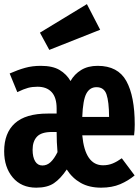

<svg xmlns="http://www.w3.org/2000/svg" viewBox="-26 -876 662 914"><path d="M439 -562.6Q535.4 -562.6 575.4 -490.3Q615.4 -417.9 615.4 -283.1Q615.4 -256.4 612.3 -231.8H365.6Q379 -89.2 464.6 -89.2Q489.2 -89.2 510.5 -97.9Q531.8 -106.7 553.8 -122.6L614.9 -41Q585.1 -15.9 546.2 0.8Q507.2 17.4 455.4 17.4Q398.5 17.4 358.2 -5.4Q317.9 -28.2 291.8 -69.2Q262.1 -25.1 230.5 -3.8Q199 17.4 146.7 17.4Q75.4 17.4 34.6 -31.3Q-6.2 -80 -6.2 -155.9Q-6.2 -243.1 44.9 -289.2Q95.9 -335.4 201.5 -335.4H243.6V-359.5Q243.6 -411.8 220 -437.4Q196.4 -463.1 152.3 -463.1Q127.7 -463.1 107.4 -457.7Q87.2 -452.3 56.4 -437.4L20 -526.2Q59.5 -543.6 93.6 -553.1Q127.7 -562.6 168.2 -562.6Q224.6 -562.6 257.7 -542.8Q290.8 -523.1 309.7 -490.3Q328.2 -523.1 360.5 -542.8Q392.8 -562.6 439 -562.6ZM433.3 -461Q401.5 -461 385.1 -430.5Q368.7 -400 365.6 -319.5H493.3Q492.8 -392.3 481 -426.7Q469.2 -461 433.3 -461ZM243.6 -247.7H221.5Q170.8 -247.7 150 -225.4Q129.2 -203.1 129.2 -163.1Q129.2 -128.2 141.3 -108.2Q153.3 -88.2 175.9 -88.2Q197.9 -88.2 215.1 -104.4Q232.3 -120.5 247.7 -151.8Q245.6 -174.9 244.6 -199.7Q243.6 -224.6 243.6 -247.7ZM387.7 -856.4 450.8 -734.4 208.7 -638.5 164.1 -720.5Z"/></svg>

Font: FiraCode Nerd Font Mono
Style: Bold
Weight: 700
Monospace: yes
Designer: Carrois Corporate, Edenspiekermann AG, Nikita Prokopov
Foundry: Carrois Corporate, Edenspiekermann AG, Nikita Prokopov
Version: Version 6.002;Nerd Fonts 3.3.0